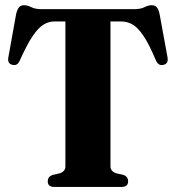

<svg xmlns="http://www.w3.org/2000/svg" viewBox="-20 -736 692 756"><path d="M143 -700H509.5Q533.5 -700 549 -707.8Q564.5 -715.5 576.5 -715.5Q590 -715.5 597.2 -707.5Q604.5 -699.5 608.5 -680L639 -513.5Q645.5 -485.5 623 -480.5Q603.5 -476 594 -498Q567 -562.5 544.5 -595.5Q522 -628.5 501.2 -640Q480.5 -651.5 458 -651.5H415V-81Q415 -61.5 438 -53.5L467 -47Q484.5 -39.5 484.5 -22.5Q484.5 0 459 0H193.5Q168 0 168 -22.5Q168 -39.5 186 -47L215 -53.5Q237.5 -61 237.5 -81V-651.5H193.5Q172 -651.5 151.5 -639.2Q131 -627 108.5 -593.8Q86 -560.5 58 -498Q49 -476 29.5 -480.5Q7 -485.5 13.5 -513.5L43.5 -680.5Q48 -699.5 55 -707.5Q62 -715.5 75.5 -715.5Q87.5 -715.5 103 -707.8Q118.5 -700 143 -700Z"/></svg>

Font: Fraunces 144pt S050
Style: Bold
Weight: 700
Version: Version 1.000; ttfautohint (v1.8.3)